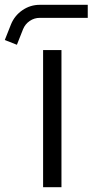

<svg xmlns="http://www.w3.org/2000/svg" viewBox="-100 -781 386 801"><path d="M79.8 0H156.4V-572.2H79.8ZM-3.8 -659.2Q4.9 -680.6 24.2 -693.7Q43.4 -706.7 66.5 -706.5H266.1V-760.9H66.5Q26.6 -761.1 -6.4 -738.5Q-39.4 -715.9 -54.3 -678.9L-80 -614.1L-29.5 -594.2Z"/></svg>

Font: Arad-VF Thin Dots1
Style: Regular
Weight: 100
Designer: Mohammad Darvishi
Version: Version 1.000;August 30, 2024;FontCreator 15.0.0.2992 64-bit